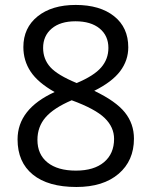

<svg xmlns="http://www.w3.org/2000/svg" viewBox="-20 -744 612 774"><path d="M285.2 -724.1Q382.8 -724.1 439.9 -678.7Q497.1 -633.3 497.1 -553.2Q497.1 -500.5 464.4 -457Q431.6 -413.6 359.9 -377.9Q446.8 -336.4 483.4 -290.8Q520 -245.1 520 -185.1Q520 -96.2 458 -43.2Q396 9.8 288.1 9.8Q173.8 9.8 112.3 -40.3Q50.8 -90.3 50.8 -182.1Q50.8 -304.7 200.2 -373Q132.8 -411.1 103.5 -455.3Q74.2 -499.5 74.2 -554.2Q74.2 -631.8 131.6 -678Q189 -724.1 285.2 -724.1ZM130.9 -180.2Q130.9 -121.6 171.6 -88.9Q212.4 -56.2 286.1 -56.2Q358.9 -56.2 399.4 -90.3Q439.9 -124.5 439.9 -184.1Q439.9 -231.4 401.9 -268.3Q363.8 -305.2 269 -339.8Q196.3 -308.6 163.6 -270.8Q130.9 -232.9 130.9 -180.2ZM284.2 -658.2Q223.1 -658.2 188.5 -628.9Q153.8 -599.6 153.8 -550.8Q153.8 -505.9 182.6 -473.6Q211.4 -441.4 289.1 -409.2Q358.9 -438.5 387.9 -472.2Q417 -505.9 417 -550.8Q417 -600.1 381.6 -629.2Q346.2 -658.2 284.2 -658.2Z"/></svg>

Font: f0_44652 
Style: Regular
Weight: 400
Foundry: Ascender Corporation
Version: Version 1.10